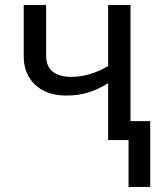

<svg xmlns="http://www.w3.org/2000/svg" viewBox="-20 -556 640 762"><path d="M409.2 0V-226.1Q390.1 -213.9 371.1 -204.8Q352.1 -195.8 332 -189.5Q312 -183.1 290 -179.9Q268.1 -176.8 243.2 -176.8Q203.1 -176.8 171.6 -188.2Q140.1 -199.7 118.7 -220.2Q97.2 -240.7 85.7 -268.8Q74.2 -296.9 74.2 -330.1V-536.1H163.1V-335.9Q163.1 -293 188.7 -272Q214.4 -251 263.2 -251Q301.3 -251 337.4 -262Q373.5 -272.9 409.2 -293.9V-536.1H498V-75.2H576.2V186H490.2V0Z"/></svg>

Font: Droid Sans Mono
Style: Regular
Weight: 400
Monospace: yes
Foundry: Ascender Corporation
Version: Version 1.00 build 112